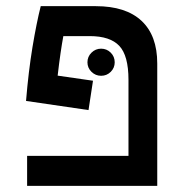

<svg xmlns="http://www.w3.org/2000/svg" viewBox="-20 -606 626 626"><path d="M283.2 -342.8 268.6 -247.1 64.9 -276.9Q72.8 -373 85.9 -452.4Q99.1 -531.7 112.8 -585.9H292.5Q390.1 -585.9 441.4 -538.1Q492.7 -490.2 492.7 -398.9V0H68.4V-97.7H398.9V-345.7Q398.9 -424.8 368.9 -456.5Q338.9 -488.3 272.5 -488.3H186.5Q182.1 -464.8 177.5 -433.3Q172.9 -401.9 168 -359.4ZM309.6 -358.9Q291.5 -358.9 278.3 -371.8Q265.1 -384.8 265.1 -402.8Q265.1 -421.4 278.3 -434.3Q291.5 -447.3 309.6 -447.3Q328.1 -447.3 341.1 -434.3Q354 -421.4 354 -402.8Q354 -384.8 341.1 -371.8Q328.1 -358.9 309.6 -358.9Z"/></svg>

Font: CaskaydiaMono NF
Style: Regular
Weight: 400
Designer: Aaron Bell
Foundry: Saja Typeworks
Version: Version 2111.001; ttfautohint (v1.8.4);Nerd Fonts 3.1.1